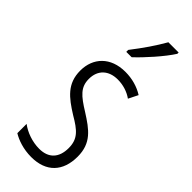

<svg xmlns="http://www.w3.org/2000/svg" viewBox="-255 -795 835 835"><g transform="rotate(45 163.0 -377.5)"><path d="M283 -757V-765H220C192 -716 161 -671 120 -618V-606H153C193 -643 254 -711 283 -757ZM293 -134C293 -218 245 -252 179 -294C116 -333 88 -357 88 -408C88 -463 124 -495 179 -495C212 -495 244 -485 269 -467L291 -511C259 -531 221 -542 179 -542C88 -542 36 -485 36 -407C36 -327 84 -290 151 -248C211 -213 239 -189 239 -133C239 -74 208 -40 150 -40C107 -40 64 -56 35 -78V-21C61 -5 102 10 151 10C243 10 293 -44 293 -134Z"/></g></svg>

Font: Noto Sans Devanagari ExtraCondensed Light
Style: Regular
Weight: 300
Width: 2
Designer: Jelle Bosma - Monotype Design Team
Foundry: Monotype Imaging Inc.
Version: Version 2.004